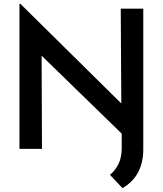

<svg xmlns="http://www.w3.org/2000/svg" viewBox="-20 -773 845 997"><path d="M720 26 162 -517 196 -502 198 0H81V-753H86L636 -210L610 -219L607 -728H724V0ZM724 -37V2Q724 70 697.5 121Q671 172 616 204L551 135Q580 111 596 77Q612 43 612 -4V-141Z"/></svg>

Font: Josefin Sans Thin SemiBold
Style: Regular
Weight: 600
Version: Version 2.000